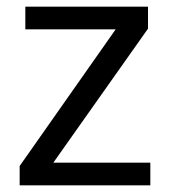

<svg xmlns="http://www.w3.org/2000/svg" viewBox="-20 -556 510 576"><path d="M431 0H39V-58L327 -468H56V-536H424V-470L140 -68H431Z"/></svg>

Font: Noto Sans Manichaean
Style: Regular
Weight: 400
Designer: Monotype Design Team
Foundry: Monotype Imaging Inc.
Version: Version 2.005; ttfautohint (v1.8.4.7-5d5b)